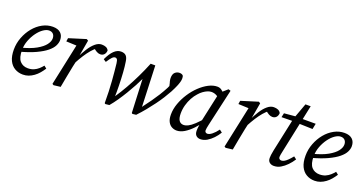

<svg xmlns="http://www.w3.org/2000/svg" viewBox="-35 -1180 3331 1758"><g transform="rotate(20 1630.5 -301.5)"><path d="M194 13Q150 13 114.5 -7.5Q79 -28 59 -69.5Q39 -111 39 -175Q39 -236 61 -293.5Q83 -351 120 -396Q157 -441 205 -467Q253 -493 305 -493Q355 -493 381.5 -468.5Q408 -444 408 -400Q408 -374 393.5 -344.5Q379 -315 342.5 -285Q306 -255 244 -226Q182 -197 88 -172L85 -211Q179 -234 234.5 -265.5Q290 -297 314.5 -329.5Q339 -362 339 -391Q339 -418 324.5 -433.5Q310 -449 284 -449Q259 -449 229 -428.5Q199 -408 172.5 -372Q146 -336 128.5 -290.5Q111 -245 111 -195Q111 -121 140 -89Q169 -57 217 -57Q250 -57 275 -68Q300 -79 319.5 -96.5Q339 -114 353 -132L378 -112Q362 -87 342.5 -64Q323 -41 299 -23.5Q275 -6 249 3.5Q223 13 194 13Z M606 -251 596 -309H612Q634 -355 660.5 -397.5Q687 -440 718 -466.5Q749 -493 781 -493Q805 -493 822.5 -485.5Q840 -478 849 -460Q848 -435 834 -419.5Q820 -404 796 -404Q779 -404 761 -414Q743 -424 726 -440L713 -453H764L754 -448Q726 -427 701.5 -398Q677 -369 653.5 -332.5Q630 -296 606 -251ZM479 0 569 -423 586 -404 465 -409 470 -442 634 -493 650 -483 623 -329 622 -312 600 -214Q589 -161 579 -107.5Q569 -54 559 0L492 8Z M989 2Q989 -58 987 -111Q985 -164 981.5 -211Q978 -258 974 -299.5Q970 -341 966 -377Q962 -407 955 -415.5Q948 -424 937 -424Q923 -424 908 -408.5Q893 -393 869 -356L843 -373Q871 -433 902 -463Q933 -493 969 -493Q1002 -493 1018.5 -476Q1035 -459 1040 -420Q1047 -378 1051 -319Q1055 -260 1056.5 -194.5Q1058 -129 1056 -65L1045 -68L1057 -91Q1095 -147 1130 -209Q1165 -271 1198 -339Q1231 -407 1261 -481H1306Q1308 -430 1310 -378.5Q1312 -327 1314 -275.5Q1316 -224 1318 -171Q1320 -118 1322 -64L1314 -69L1325 -88Q1357 -130 1384 -168Q1411 -206 1435.5 -245Q1460 -284 1483 -328Q1489 -341 1493.5 -351.5Q1498 -362 1503 -373L1500 -312L1486 -373Q1484 -380 1481.5 -388.5Q1479 -397 1478 -406Q1477 -415 1477 -421Q1477 -459 1495.5 -476Q1514 -493 1539 -493Q1551 -493 1559.5 -489.5Q1568 -486 1573 -481Q1576 -477 1577.5 -470Q1579 -463 1579 -451Q1579 -438 1574.5 -420.5Q1570 -403 1559 -376Q1548 -349 1526 -307Q1508 -274 1484 -236Q1460 -198 1430.5 -158Q1401 -118 1367.5 -77Q1334 -36 1296 4L1261 8L1253 2Q1251 -41 1249 -85.5Q1247 -130 1245 -175Q1243 -220 1241 -266Q1239 -312 1237 -360H1253L1242 -331Q1224 -293 1201 -250Q1178 -207 1150.5 -161.5Q1123 -116 1094 -73.5Q1065 -31 1035 4L997 8Z M1692 13Q1667 13 1644.5 1Q1622 -11 1608 -37.5Q1594 -64 1594 -108Q1594 -161 1613.5 -215.5Q1633 -270 1665.5 -320Q1698 -370 1739 -409Q1780 -448 1823.5 -470.5Q1867 -493 1907 -493Q1929 -493 1945.5 -482.5Q1962 -472 1975.5 -454Q1989 -436 2003 -412L1967 -386Q1948 -403 1924.5 -416Q1901 -429 1874 -429Q1855 -429 1835 -420.5Q1815 -412 1795 -397.5Q1775 -383 1757 -362Q1734 -337 1715.5 -303Q1697 -269 1686 -229.5Q1675 -190 1675 -148Q1675 -101 1690.5 -79Q1706 -57 1734 -57Q1755 -57 1779 -69Q1803 -81 1836 -111.5Q1869 -142 1913 -195L1922 -160H1912Q1878 -110 1840.5 -71Q1803 -32 1765.5 -9.5Q1728 13 1692 13ZM1923 13Q1899 13 1882.5 -2Q1866 -17 1866 -50Q1866 -65 1867.5 -78Q1869 -91 1871.5 -104Q1874 -117 1877 -132L1875 -136L1943 -448L1952 -453L2011 -505L2033 -498L1952 -141Q1947 -120 1944.5 -104.5Q1942 -89 1942 -80Q1942 -69 1949 -62.5Q1956 -56 1967 -56Q1986 -56 2011 -75.5Q2036 -95 2063 -131L2089 -111Q2070 -79 2043.5 -51Q2017 -23 1986.5 -5Q1956 13 1923 13Z M2283 -251 2273 -309H2289Q2311 -355 2337.5 -397.5Q2364 -440 2395 -466.5Q2426 -493 2458 -493Q2482 -493 2499.5 -485.5Q2517 -478 2526 -460Q2525 -435 2511 -419.5Q2497 -404 2473 -404Q2456 -404 2438 -414Q2420 -424 2403 -440L2390 -453H2441L2431 -448Q2403 -427 2378.5 -398Q2354 -369 2330.5 -332.5Q2307 -296 2283 -251ZM2156 0 2246 -423 2263 -404 2142 -409 2147 -442 2311 -493 2327 -483 2300 -329 2299 -312 2277 -214Q2266 -161 2256 -107.5Q2246 -54 2236 0L2169 8Z M2554 -431 2563 -472 2698 -484V-481H2869L2858 -426L2693 -431L2691 -433ZM2639 13Q2614 13 2597 -1Q2580 -15 2580 -43Q2580 -57 2582 -73.5Q2584 -90 2590 -120L2662 -457L2720 -616H2771L2671 -142Q2666 -120 2663.5 -105Q2661 -90 2661 -82Q2661 -70 2669 -63.5Q2677 -57 2687 -57Q2701 -57 2715.5 -65Q2730 -73 2747 -89.5Q2764 -106 2786 -133L2812 -113Q2791 -80 2763.5 -51.5Q2736 -23 2705 -5Q2674 13 2639 13Z M3036 13Q2992 13 2956.5 -7.5Q2921 -28 2901 -69.5Q2881 -111 2881 -175Q2881 -236 2903 -293.5Q2925 -351 2962 -396Q2999 -441 3047 -467Q3095 -493 3147 -493Q3197 -493 3223.5 -468.5Q3250 -444 3250 -400Q3250 -374 3235.5 -344.5Q3221 -315 3184.5 -285Q3148 -255 3086 -226Q3024 -197 2930 -172L2927 -211Q3021 -234 3076.5 -265.5Q3132 -297 3156.5 -329.5Q3181 -362 3181 -391Q3181 -418 3166.5 -433.5Q3152 -449 3126 -449Q3101 -449 3071 -428.5Q3041 -408 3014.5 -372Q2988 -336 2970.5 -290.5Q2953 -245 2953 -195Q2953 -121 2982 -89Q3011 -57 3059 -57Q3092 -57 3117 -68Q3142 -79 3161.5 -96.5Q3181 -114 3195 -132L3220 -112Q3204 -87 3184.5 -64Q3165 -41 3141 -23.5Q3117 -6 3091 3.5Q3065 13 3036 13Z"/></g></svg>

Font: Source Serif 4 18pt
Style: Italic
Weight: 400
Italic angle: -12°
Designer: Frank Grießhammer
Foundry: Adobe Systems Incorporated
Version: Version 4.004;hotconv 1.0.116;makeotfexe 2.5.65601